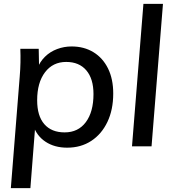

<svg xmlns="http://www.w3.org/2000/svg" viewBox="-20 -756 897 992"><path d="M36 216 82 -362Q88 -433 85 -504H180L182 -402H173Q186 -437 212.5 -463Q239 -489 275 -502.5Q311 -516 350 -516Q414 -516 462.5 -486.5Q511 -457 538 -402.5Q565 -348 565 -273Q565 -189 535 -126Q505 -63 451.5 -28Q398 7 327 7Q262 7 215.5 -23.5Q169 -54 151 -110L164 -130L137 216ZM314 -72Q384 -72 423.5 -125Q463 -178 463 -270Q463 -349 426 -392.5Q389 -436 322 -436Q253 -436 212.5 -382.5Q172 -329 172 -238Q172 -157 209 -114.5Q246 -72 314 -72Z M662 0 721 -736H822L763 0Z"/></svg>

Font: Muli SemiBold
Style: Italic
Weight: 600
Italic angle: -4.541°
Designer: Vernon Adams
Foundry: Vernon Adams
Version: Version 2.100; ttfautohint (v1.8.1.43-b0c9)